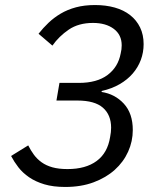

<svg xmlns="http://www.w3.org/2000/svg" viewBox="-20 -730 640 762"><path d="M293 -401Q365 -401 407 -432.5Q449 -464 459 -518Q461 -526 462 -534Q463 -542 463 -550Q463 -592 431.5 -615.5Q400 -639 349 -639Q292 -639 253 -612.5Q214 -586 188 -549L133 -596Q151 -619 172.5 -639.5Q194 -660 221 -676Q248 -692 281.5 -701Q315 -710 357 -710Q400 -710 435.5 -700Q471 -690 496.5 -670Q522 -650 536 -621Q550 -592 550 -555Q550 -522 539 -492.5Q528 -463 507 -438.5Q486 -414 455 -396Q424 -378 384 -369L383 -365Q436 -357 471.5 -318.5Q507 -280 507 -214Q507 -169 488.5 -128Q470 -87 435.5 -56Q401 -25 351.5 -6.5Q302 12 239 12Q191 12 156 1.5Q121 -9 95.5 -26.5Q70 -44 53 -66Q36 -88 24 -111L92 -153Q102 -133 114.5 -116Q127 -99 145 -86Q163 -73 188 -66Q213 -59 248 -59Q320 -59 363.5 -91Q407 -123 417 -186Q419 -196 420 -205.5Q421 -215 421 -223Q421 -274 388.5 -302.5Q356 -331 287 -331H204L216 -401Z"/></svg>

Font: IBM Plex Mono
Style: Italic
Weight: 400
Italic angle: -9°
Monospace: yes
Designer: Mike Abbink, Paul van der Laan, Pieter van Rosmalen
Foundry: Bold Monday
Version: Version 2.3